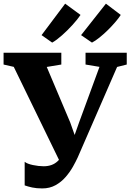

<svg xmlns="http://www.w3.org/2000/svg" viewBox="-41 -1038 729 1074"><path d="M195.5 16Q163.5 16 139.2 10.8Q115 5.5 97 -1V-133Q111 -121.5 143 -114.8Q175 -108 203.5 -108Q227 -108 246.8 -115Q266.5 -122 282.2 -137Q298 -152 309 -175V-102.5L36 -664L-21 -677V-743H302V-677L220.5 -663.5L352 -352.5L404 -205.5L349 -205L401.5 -353.5L515.5 -664L437.5 -677V-743H668V-677L614 -663.5L394 -158Q383.5 -135 366.8 -105.2Q350 -75.5 326 -47.8Q302 -20 269.5 -2Q237 16 195.5 16ZM473 -800 412.5 -841.5 551.5 -1017.5 634.5 -954.5Q623 -936.5 603.5 -913.8Q584 -891 561 -868.5Q538 -846 515.2 -827.8Q492.5 -809.5 474 -800ZM250.5 -800 191.5 -841.5 323.5 -1017.5 409.5 -954.5Q393.5 -930.5 365.2 -899.2Q337 -868 306.2 -840.8Q275.5 -813.5 251.5 -800Z"/></svg>

Font: Merriweather 20pt ExtraBold
Style: Regular
Weight: 800
Version: Version 2.100